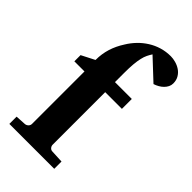

<svg xmlns="http://www.w3.org/2000/svg" viewBox="-228 -808 877 877"><g transform="rotate(45 210.0 -370.0)"><path d="M419.9 -660.2Q419.9 -648.4 414.8 -638.2Q409.7 -627.9 401.1 -619.4Q392.6 -610.8 381.3 -604.5Q370.1 -598.1 357.9 -594.2L258.8 -687Q251.5 -675.8 245.4 -663.3Q239.3 -650.9 235.4 -633.5Q231.4 -616.2 229.2 -592.3Q227.1 -568.4 227.1 -534.2V-476.1H335.9V-412.1H228V-73.2Q228 -64 234.1 -56.9Q240.2 -49.8 250 -49.8L311 -46.9V0H21V-46.9L71.8 -49.8Q81.1 -50.8 87.6 -57.4Q94.2 -64 94.2 -73.2V-412.1H28.8V-452.1L92.8 -484.9Q92.8 -524.4 103.8 -559.6Q114.7 -594.7 136.2 -627.9Q150.9 -652.3 170.7 -672.9Q190.4 -693.4 214.4 -708.5Q238.3 -723.6 265.9 -731.9Q293.5 -740.2 324.2 -740.2Q338.9 -740.2 355.7 -735.6Q372.6 -731 387 -721.4Q401.4 -711.9 410.6 -696.5Q419.9 -681.2 419.9 -660.2Z"/></g></svg>

Font: Charis SIL Phon
Style: Bold
Weight: 700
Foundry: SIL International
Version: Version 5.000